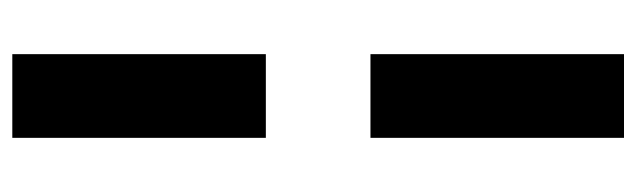

<svg xmlns="http://www.w3.org/2000/svg" viewBox="-381 -506 1034 312"><g transform="rotate(90 136.0 -350.0)"><path d="M68 -847H204V-435H68ZM68 -265H204V147H68Z"/></g></svg>

Font: Stavian Bold
Style: Bold
Weight: 700
Version: Version 1.000; ttfautohint (v1.6)